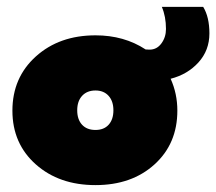

<svg xmlns="http://www.w3.org/2000/svg" viewBox="-20 -525 628 557"><path d="M257 12Q151.5 12 83.8 -48.2Q16 -108.5 16 -204Q16 -300 84 -361.2Q152 -422.5 257 -422.5Q340 -422.5 402.5 -381.5Q406 -381 414 -381Q435 -381 448.2 -399Q461.5 -417 461.5 -441Q461.5 -477 449.5 -505H569.5Q587.5 -475.5 587.5 -428Q587.5 -379 555.8 -344Q524 -309 475 -296.5Q494.5 -253.5 494.5 -204Q494.5 -108 428.2 -48Q362 12 257 12ZM257 -148Q281.5 -148 295.2 -163.2Q309 -178.5 309 -205Q309 -231.5 295 -247Q281 -262.5 257 -262.5Q232.5 -262.5 218.2 -247Q204 -231.5 204 -205Q204 -178.5 218 -163.2Q232 -148 257 -148Z"/></svg>

Font: League Spartan Black
Style: Regular
Weight: 900
Foundry: The League of Moveable Type
Version: Version 2.002